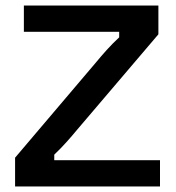

<svg xmlns="http://www.w3.org/2000/svg" viewBox="-20 -670 632 690"><path d="M555 0V-94.2H175V-114.2C206.7 -144.2 232.5 -174.2 257.5 -204.2L549.2 -546.7V-650H65.8V-555.8H408.3V-535.8C375.8 -505.8 350 -475.8 325 -445.8L34.2 -103.3V0Z"/></svg>

Font: Familjen Grotesk Medium
Style: Regular
Weight: 500
Designer: Anders Wikstroem, Jonas Baeckman, Matilda Gysing, Kristian Moeller
Foundry: Familjen STHLM AB
Version: Version 2.000